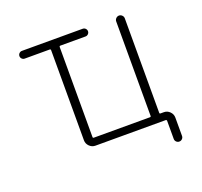

<svg xmlns="http://www.w3.org/2000/svg" viewBox="-148 -924 1296 1231"><g transform="rotate(-20 500.0 -308.0)"><path d="M122.1 -753.9H537.1Q547.9 -753.9 555.7 -746.1Q563.5 -738.3 563.5 -727.5Q563.5 -716.8 555.7 -709Q547.9 -701.2 537.1 -701.2H365.2Q358.4 -701.2 358.4 -693.4V-80.1Q358.4 -73.2 365.2 -73.2H748Q754.9 -73.2 754.9 -80.1V-724.6Q754.9 -736.3 763.7 -745.1Q772.5 -753.9 784.2 -753.9Q795.9 -753.9 804.7 -745.1Q813.5 -736.3 813.5 -724.6V-80.1Q813.5 -73.2 820.3 -73.2H842.8Q866.2 -73.2 883.3 -56.2Q900.4 -39.1 900.4 -15.6V109.4Q900.4 121.1 892.1 129.4Q883.8 137.7 872.1 137.7Q860.4 137.7 852.1 129.4Q843.8 121.1 843.8 109.4V-13.7Q843.8 -21.5 835.9 -21.5H357.4Q334 -21.5 316.9 -38.6Q299.8 -55.7 299.8 -79.1V-693.4Q299.8 -701.2 293 -701.2H122.1Q111.3 -701.2 103.5 -709Q95.7 -716.8 95.7 -727.5Q95.7 -738.3 103.5 -746.1Q111.3 -753.9 122.1 -753.9Z"/></g></svg>

Font: Rounded Mgen+ 1m light
Style: Regular
Weight: 200
Designer: [Source Han Sans]
Ryoko NISHIZUKA  (kana & ideographs); Paul D. Hunt (Latin, Greek & Cyrillic); Wenlong ZHANG  (bopomofo
Version: Version 1.059.20150602